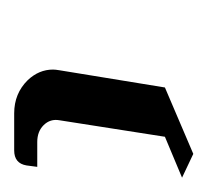

<svg xmlns="http://www.w3.org/2000/svg" viewBox="-31 -415 290 268"><g transform="rotate(90 114.0 -281.0)"><path d="M77.1 -210Q77.1 -213.4 78.1 -219.2L102.1 -366.2L194.8 -405.8L228 -390.1L170.9 -366.2L147.9 -219.2Q145.5 -206.1 154.8 -196.8Q163.6 -188 178.2 -188H212.9L210.9 -172.9Q208 -155.8 189.9 -155.8H138.2Q110.4 -155.8 91.8 -174.8Q77.1 -190.4 77.1 -210Z"/></g></svg>

Font: Hhenum
Style: Italic
Weight: 400
Designer: T. Christopher White
Version: Version 1.0